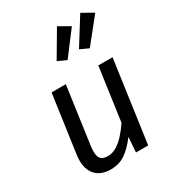

<svg xmlns="http://www.w3.org/2000/svg" viewBox="-200 -947 976 1074"><g transform="rotate(-30 288.0 -409.5)"><path d="M199.5 12.1Q129.4 12.1 95.9 -31.5Q62.5 -75 72.5 -152L125.5 -527.1H217.5L165.5 -156.3Q158.6 -102.5 172 -81.6Q185.4 -60.8 220.2 -60.8Q253 -60.8 281.3 -79.2Q309.7 -97.6 334.5 -125.9Q359.4 -154.3 379.3 -184.2L427.3 -527.1H519.3L445.3 0H366.4L373.4 -96.7Q336.4 -46.8 295.4 -17.4Q254.4 12.1 199.5 12.1ZM378.8 -659.1 487 -832.4 560.4 -791.2 434.1 -633.9ZM237.4 -664 336.6 -832.4 409.1 -791.3 293.7 -638.9Z"/></g></svg>

Font: Fira Sans Variable
Style: Italic
Weight: 397
Italic angle: -8°
Designer: Carrois Corporate & Edenspiekermann AG
Foundry: Carrois Corporate GbR & Edenspiekermann AG
Version: Version 4.202